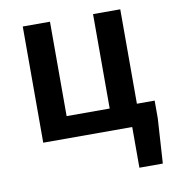

<svg xmlns="http://www.w3.org/2000/svg" viewBox="-76 -559 728 799"><g transform="rotate(-10 287.5 -159.5)"><path d="M73 0V-491H188V-92H370V-491H485V-92H560V-17L548 172H449V0Z"/></g></svg>

Font: Giro Semibold
Style: Regular
Weight: 600
Designer: Paul D. Hunt
Foundry: Adobe Systems Incorporated
Version: Version 1.000;PS 1.0;hotconv 1.0.88;makeotf.lib2.5.647800